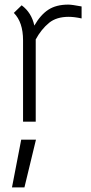

<svg xmlns="http://www.w3.org/2000/svg" viewBox="-20 -528 394 833"><path d="M40 -472 74 -505Q117 -473 129 -417Q156 -464 190 -486Q224 -508 276 -508Q292 -508 334 -500V-448Q302 -455 278 -455Q225 -455 193 -429Q159 -401 135 -357V0H80V-353Q80 -432 40 -472ZM86 285H32L72 78H136Z"/></svg>

Font: Bellota
Style: Regular
Weight: 400
Designer: Kemie Guaida
Foundry: Kemie Guaida
Version: Version 1.000;PS 002.000;hotconv 1.0.70;makeotf.lib2.5.58329